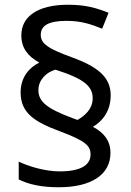

<svg xmlns="http://www.w3.org/2000/svg" viewBox="-20 -785 553 810"><path d="M67 -395C67 -307 128 -270 233 -231C342 -190 362 -170 362 -133C362 -95 331 -62 232 -62C169 -62 102 -83 59 -103V-28C101 -7 154 5 228 5C365 5 446 -48 446 -140C446 -191 419 -225 372 -250C411 -273 447 -315 447 -383C447 -463 387 -505 284 -543C182 -580 152 -601 152 -638C152 -675 181 -697 261 -697C325 -697 365 -682 411 -664L438 -731C388 -751 342 -765 267 -765C140 -765 70 -716 70 -636C70 -582 98 -547 146 -521C105 -501 67 -461 67 -395ZM142 -405C142 -449 177 -481 214 -491C337 -452 371 -420 371 -370C371 -325 338 -297 307 -279L285 -287C178 -327 142 -356 142 -405Z"/></svg>

Font: Noto Sans Sunuwar
Style: Regular
Weight: 400
Designer: Anshuman Pandey
Foundry: Jamra Patel LLC
Version: Version 1.000